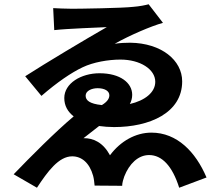

<svg xmlns="http://www.w3.org/2000/svg" viewBox="-20 -816 1040 899"><path d="M229 -778 234 -675C296 -682 442 -687 480 -689C377 -630 196 -522 98 -459L174 -367C248 -431 314 -476 367 -501C417 -525 487 -537 544 -537C636 -537 707 -492 707 -433C707 -383 658 -345 588 -329C595 -342 599 -357 599 -372C599 -428 543 -473 446 -473C360 -473 281 -426 281 -357C281 -321 297 -293 325 -271C238 -198 121 -80 44 0L153 63C203 -13 255 -84 318 -84C362 -84 399 -54 416 7C420 22 421 34 423 53L552 54C552 40 558 21 562 10C585 -49 627 -90 678 -90C738 -90 787 -39 819 63L947 15C896 -105 809 -195 689 -195C615 -195 544 -155 495 -89C463 -148 418 -170 371 -169L444 -226C466 -223 490 -221 514 -221C680 -221 833 -287 833 -435C833 -534 736 -614 590 -616C568 -616 542 -615 517 -611C586 -650 688 -694 743 -709L676 -796C662 -792 632 -786 604 -784C555 -778 351 -775 318 -775C290 -775 246 -777 229 -778ZM457 -324C398 -330 381 -347 381 -368C381 -391 410 -403 437 -403C470 -403 492 -390 492 -370C492 -355 483 -340 457 -324Z"/></svg>

Font: Noto Sans Mono CJK SC
Style: Bold
Weight: 700
Designer: Ryoko NISHIZUKA 西塚涼子 (kana, bopomofo & ideographs); Paul D. Hunt (Latin, Greek & Cyrillic); Sandoll Communications 산돌커뮤니
Foundry: Adobe
Version: Version 2.004;hotconv 1.0.118;makeotfexe 2.5.65603